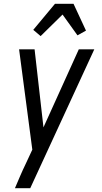

<svg xmlns="http://www.w3.org/2000/svg" viewBox="-20 -781 540 1016"><path d="M59 215Q73 182 87 149.5Q101 117 117 84L151 11L81 -520H163L210 -107L397 -520H479L140 215ZM195 -590 156 -623 271 -761H369L435 -619L390 -594L311 -704Z"/></svg>

Font: Iosevka Term Oblique
Style: Regular
Weight: 400
Italic angle: -9°
Monospace: yes
Designer: Belleve Invis
Foundry: Belleve Invis
Version: Version 31.4.0